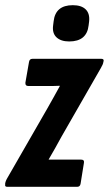

<svg xmlns="http://www.w3.org/2000/svg" viewBox="-32 -721 420 741"><path d="M-4 0Q-14 0 -12 -9V-14Q-10 -23 -6 -30L151 -303Q164 -326 175.5 -346.5Q187 -367 199 -389V-390Q181 -389 169 -389Q157 -389 144 -389H78Q65 -389 66 -402L80 -482Q82 -494 93 -494H359Q369 -494 368 -486L367 -482Q366 -473 357 -458L205 -193Q193 -171 181 -149.5Q169 -128 156 -106V-105H281Q294 -105 292 -93L279 -12Q277 0 266 0ZM235 -561Q203 -561 186 -577Q169 -593 173 -623L175 -639Q182 -701 249 -701Q282 -701 298.5 -685Q315 -669 312 -639L310 -623Q303 -561 235 -561Z"/></svg>

Font: Sofia Sans Extra Condensed ExtraBold
Style: Italic
Weight: 800
Italic angle: -9°
Designer: Botio Nikoltchev, Ani Petrova
Foundry: lettersoup
Version: Version 4.101; ttfautohint (v1.8.4.7-5d5b)